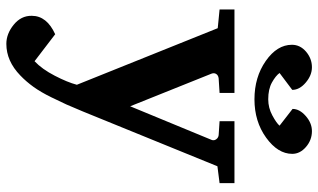

<svg xmlns="http://www.w3.org/2000/svg" viewBox="-219 -553 1003 605"><g transform="rotate(90 282.5 -250.5)"><path d="M557.1 -440.9 503.9 -434.1 331.1 -9.8Q316.4 25.9 309.3 41.5Q302.2 57.1 286.4 89.6Q270.5 122.1 253.7 145.5Q236.8 168.9 217.8 187Q172.4 231 118.2 231Q86.4 231 57.9 207.8Q29.3 184.6 29.8 150.9Q29.8 103.5 87.9 77.1L172.9 142.1Q197.8 118.7 218.5 78.6Q239.3 38.6 247.1 8.8L68.8 -435.1L9.8 -440.9V-487.8H272.9V-440.9L227.1 -438Q217.8 -437 213.4 -430.7Q209 -424.3 211.9 -416L314.9 -159.2L420.9 -416Q423.8 -423.3 418.9 -430.2Q414.1 -437 405.8 -438L361.8 -440.9V-487.8H557.1ZM464.8 -669.9Q464.8 -624.5 413.8 -587.6Q362.8 -550.8 293 -550.8Q223.1 -550.8 172.1 -586.4Q121.1 -622.1 121.1 -668.9Q121.1 -694.8 142.8 -713.4Q164.6 -731.9 191.9 -731.9Q217.3 -731.9 240.2 -712.4Q263.2 -692.9 263.2 -669.9L210 -629.9Q218.8 -617.7 239.7 -606Q260.7 -594.2 293 -594.2Q319.8 -594.2 343.8 -607.2Q367.7 -620.1 376 -629.9L323.2 -670.9Q323.2 -692.9 345.5 -712.4Q367.7 -731.9 393.1 -731.9Q421.4 -731.9 443.1 -713.1Q464.8 -694.3 464.8 -669.9Z"/></g></svg>

Font: Veleka
Style: Bold
Weight: 700
Designer: Stefan Peev, Context Ltd, 2016; SIL International, 1997-2014.
Foundry: Stefan Peev, Context Ltd, 2016
Version: Version 1.000